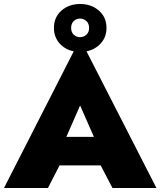

<svg xmlns="http://www.w3.org/2000/svg" viewBox="-23 -941 803 961"><path d="M247 -801Q247 -855 284.5 -888Q322 -921 378 -921Q434 -921 472 -888Q510 -855 510 -801Q510 -756 482 -724.5Q454 -693 410 -684L760 0H540L481 -113H275L217 0H-3L346 -684Q302 -693 274.5 -724.5Q247 -756 247 -801ZM333 -801Q333 -780 346 -767.5Q359 -755 378 -755Q396 -755 409.5 -767.5Q423 -780 423 -801Q423 -823 409.5 -835.5Q396 -848 378 -848Q359 -848 346 -835.5Q333 -823 333 -801ZM378 -413 309 -256H447Z"/></svg>

Font: Jost* Heavy
Style: Regular
Weight: 800
Version: Version 3.7